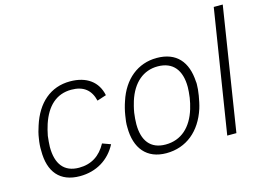

<svg xmlns="http://www.w3.org/2000/svg" viewBox="-95 -873 1428 1052"><g transform="rotate(-15 619.0 -346.5)"><path d="M240 6C333 6 408 -40 449 -119L402 -136C368 -73 317 -40 247 -40C162 -40 121 -95 121 -191C122 -210 123 -231 126 -253C130 -275 136 -297 142 -316C173 -410 230 -464 315 -464C384 -464 424 -432 439 -369L491 -386C475 -465 414 -510 320 -510C210 -510 130 -441 92 -321C85 -301 78 -275 75 -252C71 -229 69 -204 70 -184C69 -63 127 6 240 6Z M730 7C844 7 928 -64 966 -181C973 -203 978 -229 982 -252C986 -275 988 -299 988 -316C988 -321 988 -326 987 -330C981 -443 924 -511 812 -511C705 -511 621 -443 584 -328C576 -305 569 -278 565 -252C561 -230 558 -205 559 -185C559 -66 619 7 730 7ZM738 -40C652 -40 611 -96 611 -189C611 -209 613 -231 616 -253C620 -278 627 -303 631 -316C662 -414 725 -465 805 -465C893 -465 936 -408 936 -313C936 -299 934 -275 931 -253C928 -234 923 -211 917 -192C888 -97 827 -40 738 -40Z M1076 0H1128L1238 -700H1187Z"/></g></svg>

Font: Arthouse Owned Light
Style: Italic
Weight: 300
Italic angle: -10°
Designer: Jeremy Tribby
Foundry: Tribby Type
Version: Version 1.000;PS 001.000;hotconv 1.0.88;makeotf.lib2.5.64775